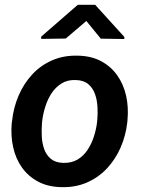

<svg xmlns="http://www.w3.org/2000/svg" viewBox="-20 -770 589 800"><path d="M28.8 -255.9 30.3 -266.1Q36.1 -321.8 57.4 -371.3Q78.6 -420.9 113.5 -459Q148.4 -497.1 196.5 -518.3Q244.6 -539.6 303.7 -538.1Q360.4 -537.1 401.6 -514.9Q442.9 -492.7 469 -455.3Q495.1 -418 505.6 -370.4Q516.1 -322.8 511.2 -270L510.3 -259.3Q503.9 -204.1 482.4 -155Q460.9 -106 425.8 -68.4Q390.6 -30.8 342.8 -9.8Q294.9 11.2 236.3 9.8Q180.2 8.8 138.9 -13.2Q97.7 -35.2 71.5 -72Q45.4 -108.9 34.9 -156.2Q24.4 -203.6 28.8 -255.9ZM155.8 -266.1 154.8 -255.4Q152.8 -230.5 154.1 -202.1Q155.3 -173.8 164.1 -148.9Q172.9 -124 191.9 -108.2Q210.9 -92.3 243.2 -91.3Q277.8 -90.3 303 -105.2Q328.1 -120.1 344.7 -145.3Q361.3 -170.4 371.1 -200.7Q380.9 -231 384.3 -259.8L385.3 -270Q387.7 -294.9 386.2 -323.7Q384.8 -352.5 376 -377.7Q367.2 -402.8 348.1 -419.2Q329.1 -435.5 296.4 -436.5Q261.7 -438 236.6 -422.4Q211.4 -406.7 194.8 -381.3Q178.2 -356 168.7 -325.4Q159.2 -294.9 155.8 -266.1ZM376.5 -750 498 -616.2V-607.4L399.9 -608.9L339.8 -682.6L253.9 -609.4L151.9 -607.9L151.4 -617.2L304.2 -750Z"/></svg>

Font: Roboto SemiBold
Style: Italic
Weight: 600
Designer: Christian Robertson
Foundry: Google
Version: Version 3.009; 2024